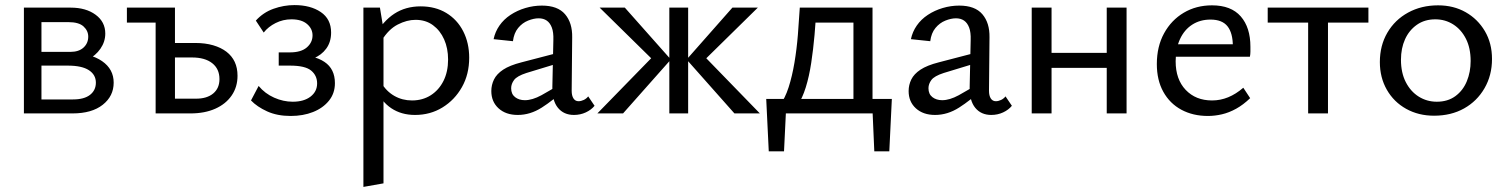

<svg xmlns="http://www.w3.org/2000/svg" viewBox="-20 -446 5928 755"><path d="M74 0V-416H258Q318 -416 356 -388Q394 -360 394 -314Q394 -282 375 -254.5Q356 -227 323.5 -210.5Q291 -194 249 -194L261 -237Q336 -237 381.5 -205.5Q427 -174 427 -121Q427 -68 384 -34Q341 0 265 0ZM143 -55H267Q311 -55 334 -73Q357 -91 357 -121Q357 -152 329.5 -170Q302 -188 246 -188H122V-242H257Q290 -242 308.5 -259Q327 -276 327 -302Q327 -325 308.5 -342Q290 -359 249 -359H143Z M592 0V-416H668V-58H751Q794 -58 818.5 -78.5Q843 -99 843 -135Q843 -175 814.5 -197.5Q786 -220 735 -220H647V-277H748Q787 -277 818 -268Q849 -259 870.5 -242.5Q892 -226 903 -202.5Q914 -179 914 -148Q914 -104 891 -70.5Q868 -37 826.5 -18.5Q785 0 729 0ZM479 -357V-416H629V-357Z M1123 10Q1070 10 1030.5 -8Q991 -26 967 -51L997 -108Q1022 -78 1058 -62Q1094 -46 1131 -46Q1175 -46 1201 -66Q1227 -86 1227 -118Q1227 -149 1203.5 -168.5Q1180 -188 1120 -188H1076V-240H1120Q1164 -240 1186.5 -259.5Q1209 -279 1209 -307Q1209 -333 1187.5 -351.5Q1166 -370 1126 -370Q1093 -370 1064 -355.5Q1035 -341 1017 -318L986 -365Q1015 -397 1055.5 -411.5Q1096 -426 1138 -426Q1201 -426 1241.5 -398.5Q1282 -371 1282 -318Q1282 -281 1263 -255Q1244 -229 1212.5 -216.5Q1181 -204 1143 -204V-230Q1215 -230 1256 -202.5Q1297 -175 1297 -119Q1297 -79 1273.5 -50Q1250 -21 1211 -5.5Q1172 10 1123 10Z M1612 6Q1558 6 1518.5 -20.5Q1479 -47 1459 -96L1479 -121Q1499 -87 1530.5 -69Q1562 -51 1600 -51Q1642 -51 1674 -71.5Q1706 -92 1724 -128Q1742 -164 1742 -212Q1742 -256 1726.5 -291Q1711 -326 1682.5 -347Q1654 -368 1614 -368Q1580 -368 1544 -349.5Q1508 -331 1481 -287L1452 -303Q1486 -363 1530.5 -392Q1575 -421 1634 -421Q1692 -421 1735 -395Q1778 -369 1801.5 -323Q1825 -277 1825 -219Q1825 -154 1796.5 -103.5Q1768 -53 1720 -23.5Q1672 6 1612 6ZM1409 289V-416H1474L1488 -331V275Z M2237 6Q2197 6 2174 -22Q2151 -50 2152 -104L2156 -289Q2157 -319 2150 -337.5Q2143 -356 2130 -365Q2117 -374 2098 -374Q2079 -374 2056.5 -365Q2034 -356 2017.5 -336Q2001 -316 1997 -284L1921 -292Q1927 -321 1944 -345.5Q1961 -370 1987.5 -387.5Q2014 -405 2046 -414.5Q2078 -424 2111 -424Q2173 -424 2202 -390Q2231 -356 2230 -299L2228 -89Q2228 -70 2235 -59Q2242 -48 2255 -48Q2265 -48 2275.5 -53Q2286 -58 2293 -67L2318 -30Q2305 -14 2283.5 -4Q2262 6 2237 6ZM2016 6Q1969 6 1940.5 -20Q1912 -46 1912 -88Q1912 -112 1922.5 -133.5Q1933 -155 1958.5 -172Q1984 -189 2031 -201L2196 -244L2201 -205L2050 -159Q2013 -147 2001.5 -131.5Q1990 -116 1990 -99Q1990 -76 2005.5 -64Q2021 -52 2044 -52Q2073 -52 2109 -71.5Q2145 -91 2190 -120L2199 -93Q2156 -52 2110.5 -23Q2065 6 2016 6Z M2868 0 2680 -212 2860 -416H2960L2731 -191V-244L2968 0ZM2329 0 2567 -244V-191L2338 -416H2437L2618 -212L2430 0ZM2612 0V-416H2686V0Z M3046 -32Q3067 -59 3081 -102.5Q3095 -146 3104 -199.5Q3113 -253 3117.5 -309Q3122 -365 3125 -416H3190Q3188 -365 3183 -308.5Q3178 -252 3170 -199Q3162 -146 3148.5 -102.5Q3135 -59 3116 -32ZM3003 149 2993 -57H3073L3063 149ZM3027 0 3012 -57H3487L3453 0ZM3418 149 3409 -57H3487L3477 149ZM3336 0V-416H3411V0ZM3164 -357V-416H3371V-357Z M3878 6Q3838 6 3815 -22Q3792 -50 3793 -104L3797 -289Q3798 -319 3791 -337.5Q3784 -356 3771 -365Q3758 -374 3739 -374Q3720 -374 3697.5 -365Q3675 -356 3658.5 -336Q3642 -316 3638 -284L3562 -292Q3568 -321 3585 -345.5Q3602 -370 3628.5 -387.5Q3655 -405 3687 -414.5Q3719 -424 3752 -424Q3814 -424 3843 -390Q3872 -356 3871 -299L3869 -89Q3869 -70 3876 -59Q3883 -48 3896 -48Q3906 -48 3916.5 -53Q3927 -58 3934 -67L3959 -30Q3946 -14 3924.5 -4Q3903 6 3878 6ZM3657 6Q3610 6 3581.5 -20Q3553 -46 3553 -88Q3553 -112 3563.5 -133.5Q3574 -155 3599.5 -172Q3625 -189 3672 -201L3837 -244L3842 -205L3691 -159Q3654 -147 3642.5 -131.5Q3631 -116 3631 -99Q3631 -76 3646.5 -64Q3662 -52 3685 -52Q3714 -52 3750 -71.5Q3786 -91 3831 -120L3840 -93Q3797 -52 3751.5 -23Q3706 6 3657 6Z M4332 0V-416H4410V0ZM4037 0V-416H4115V0ZM4075 -179V-238H4372V-179Z M4730 10Q4671 10 4625.5 -14.5Q4580 -39 4554.5 -85Q4529 -131 4529 -194Q4529 -263 4557.5 -315Q4586 -367 4635 -396Q4684 -425 4746 -425Q4821 -425 4859 -381.5Q4897 -338 4897 -262Q4897 -253 4897 -243Q4897 -233 4895 -223H4828V-263Q4828 -316 4807 -342.5Q4786 -369 4740 -369Q4699 -369 4668 -349Q4637 -329 4620 -292Q4603 -255 4603 -205Q4603 -134 4642.5 -92.5Q4682 -51 4746 -51Q4779 -51 4809.5 -63.5Q4840 -76 4869 -101L4896 -60Q4869 -34 4841 -18.5Q4813 -3 4785 3.5Q4757 10 4730 10ZM4571 -223 4580 -272H4885V-223Z M5124 0V-416H5202V0ZM4965 -357V-416H5361V-357Z M5619 9Q5558 9 5509.5 -18Q5461 -45 5433.5 -93Q5406 -141 5406 -202Q5406 -267 5435.5 -317.5Q5465 -368 5517 -396.5Q5569 -425 5635 -425Q5696 -425 5743.5 -398Q5791 -371 5819 -323.5Q5847 -276 5847 -214Q5847 -150 5817.5 -99Q5788 -48 5737 -19.5Q5686 9 5619 9ZM5630 -46Q5673 -46 5703 -68Q5733 -90 5748 -126.5Q5763 -163 5763 -206Q5763 -257 5744.5 -293.5Q5726 -330 5694.5 -350Q5663 -370 5624 -370Q5582 -370 5551.5 -348.5Q5521 -327 5505 -291.5Q5489 -256 5489 -211Q5489 -160 5508 -123Q5527 -86 5559 -66Q5591 -46 5630 -46Z"/></svg>

Font: Ysabeau Office Medium
Style: Regular
Weight: 500
Designer: Christian Thalmann (Catharsis Fonts)
Version: Version 2.001;gftools[0.9.30]; featfreeze: tnum,lnum,ss02